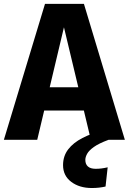

<svg xmlns="http://www.w3.org/2000/svg" viewBox="-33 -713 657 979"><path d="M196.5 -693.4H394.9L603.7 0H430.3L293.1 -573.9L156.8 0H-13.3ZM203.7 -268.1H382.7L409.5 -149.3H177ZM495.6 -50.4 520.2 0Q471 18.3 445.8 36.3Q420.5 54.4 411.3 71.2Q402.1 87.9 402.1 102.2Q402.1 124.2 415.3 135.9Q428.4 147.7 455 147.7Q469.8 147.7 484.5 145.9Q499.3 144.1 516 140.1L505.2 238.1Q489.5 241.7 472.4 243.7Q455.3 245.7 435.3 245.7Q371.7 245.7 330.1 214.2Q288.5 182.7 288.5 129.1Q288.5 82.8 314.6 48.7Q340.7 14.7 387.4 -9.3Q434.1 -33.3 495.6 -50.4Z"/></svg>

Font: Fira Sans Variable
Style: Regular
Weight: 400
Designer: Carrois Corporate & Edenspiekermann AG
Foundry: Carrois Corporate GbR & Edenspiekermann AG
Version: Version 4.202